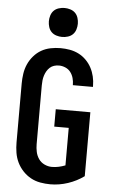

<svg xmlns="http://www.w3.org/2000/svg" viewBox="-63 -1007 626 1056"><g transform="rotate(5 250.0 -478.5)"><path d="M256 8Q228 8 200 3Q172 -2 147.5 -15.5Q123 -29 103.5 -50Q84 -71 72 -96Q60 -121 55.5 -149Q51 -177 51 -205V-530Q51 -557 55 -584.5Q59 -612 70 -637Q81 -662 99.5 -683.5Q118 -705 141.5 -718.5Q165 -732 192.5 -737.5Q220 -743 247 -743Q273 -743 298.5 -738.5Q324 -734 347 -722.5Q370 -711 388.5 -692.5Q407 -674 419 -651.5Q431 -629 437 -603.5Q443 -578 443 -552V-546H332V-549Q332 -567 327 -585Q322 -603 311 -617.5Q300 -632 282.5 -639.5Q265 -647 247 -647Q233 -647 220 -643Q207 -639 197 -630Q187 -621 180 -609Q173 -597 169 -584Q165 -571 163.5 -557.5Q162 -544 162 -530V-205Q162 -184 166.5 -163Q171 -142 183 -124.5Q195 -107 215 -97.5Q235 -88 256 -88Q275 -88 293.5 -92Q312 -96 330 -103V-310H250V-406H441V-53Q401 -24 353 -8Q305 8 256 8ZM250 -805Q234 -805 218 -810Q202 -815 191 -826Q180 -837 175 -853Q170 -869 170 -885Q170 -901 175 -917Q180 -933 191 -944Q202 -955 218 -960Q234 -965 250 -965Q266 -965 282 -960Q298 -955 309 -944Q320 -933 325 -917Q330 -901 330 -885Q330 -869 325 -853Q320 -837 309 -826Q298 -815 282 -810Q266 -805 250 -805Z"/></g></svg>

Font: Moesevka
Style: Bold
Weight: 700
Monospace: yes
Designer: Belleve Invis
Foundry: Belleve Invis
Version: Version 32.5.0; ttfautohint (v1.8.4)